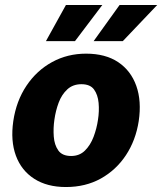

<svg xmlns="http://www.w3.org/2000/svg" viewBox="-20 -743 653 773"><path d="M245.5 10Q169.5 10 117.8 -23.2Q66 -56.5 44 -116.2Q22 -176 33.5 -255.5Q45.5 -336.5 86.5 -397.8Q127.5 -459 189.5 -493Q251.5 -527 326.5 -527Q404.5 -527 455.8 -492.8Q507 -458.5 528.8 -397.2Q550.5 -336 538.5 -255.5Q526.5 -178 487 -118.2Q447.5 -58.5 386 -24.2Q324.5 10 245.5 10ZM266.5 -115Q300 -115 322 -136.8Q344 -158.5 356.8 -192.2Q369.5 -226 374.5 -261Q380 -295.5 377 -328.5Q374 -361.5 358.5 -382.8Q343 -404 308 -404Q273.5 -404 251 -383.2Q228.5 -362.5 216.2 -329.8Q204 -297 199 -261Q194 -227 196.5 -193.2Q199 -159.5 214.8 -137.2Q230.5 -115 266.5 -115ZM357 -577.5 461.5 -723H613L474.5 -577.5ZM165 -577.5 245.5 -723H392L282 -577.5Z"/></svg>

Font: Public Sans Thin ExtraBold
Style: Italic
Weight: 800
Italic angle: -8°
Version: Version 2.001